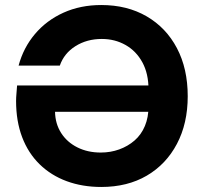

<svg xmlns="http://www.w3.org/2000/svg" viewBox="-20 -732 811 764"><path d="M383 12Q308 12 245.5 -11Q183 -34 137.5 -78.5Q92 -123 68 -186.5Q44 -250 44 -330Q44 -344 45.5 -360Q47 -376 48 -392H592V-287H199Q200 -239 223.5 -202.5Q247 -166 288 -145.5Q329 -125 381 -125Q420 -125 454.5 -137.5Q489 -150 515.5 -173Q542 -196 556.5 -230.5Q571 -265 571 -309V-376Q571 -439 546.5 -484Q522 -529 479.5 -553Q437 -577 385 -577Q326 -577 280.5 -548.5Q235 -520 218 -471H54Q73 -542 119 -596.5Q165 -651 232.5 -681.5Q300 -712 383 -712Q486 -712 563.5 -667Q641 -622 684 -540.5Q727 -459 727 -349Q727 -241 684 -159.5Q641 -78 564 -33Q487 12 383 12Z"/></svg>

Font: DM Sans 24pt Black
Style: Regular
Weight: 900
Designer: Colophon Foundry, Jonny Pinhorn
Foundry: Colophon Foundry
Version: Version 4.004;gftools[0.9.30]